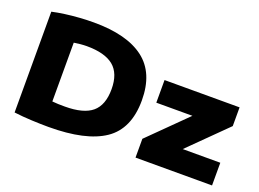

<svg xmlns="http://www.w3.org/2000/svg" viewBox="-109 -1006 1718 1272"><g transform="rotate(20 749.5 -370.0)"><path d="M314 6.5Q262.5 6.5 196.5 3.5Q130.5 0.5 71 -7V-717.5Q110.5 -726.5 160 -733.2Q209.5 -740 261.8 -743.5Q314 -747 361.5 -747Q595 -747 715.5 -655.2Q836 -563.5 836 -370Q836 -169 706.5 -81.2Q577 6.5 314 6.5ZM370 -157.5Q501.5 -157.5 561.8 -208.2Q622 -259 622 -371.5Q622 -482 560.2 -532.8Q498.5 -583.5 370.5 -583.5Q350.5 -583.5 326 -581.2Q301.5 -579 281 -575.5V-161Q301 -159 322.8 -158.2Q344.5 -157.5 370 -157.5ZM926 0V-132.5L1185.5 -389H931V-548.5H1460V-416.5L1200.5 -160H1465.5V0Z"/></g></svg>

Font: Encode Sans Exp XBd
Style: Regular
Weight: 800
Width: 7
Designer: Multiple Designers
Foundry: Impallari Type
Version: Version 3.002; ttfautohint (v1.8.3) -l 8 -r 50 -G 200 -x 14 